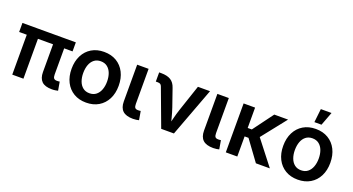

<svg xmlns="http://www.w3.org/2000/svg" viewBox="-50 -1367 3651 1988"><g transform="rotate(20 1775.5 -372.5)"><path d="M540 2.9Q462.9 2.9 428 -31.5Q393.1 -65.9 393.1 -134.3V-509.8H515.6V-151.9Q515.6 -122.6 525.4 -110.1Q535.2 -97.7 559.6 -97.7Q570.8 -97.7 577.4 -98.4Q584 -99.1 589.8 -100.6L606.4 -5.4Q595.2 -2.9 577.9 0Q560.5 2.9 540 2.9ZM103.5 0V-509.8H226.6V0ZM19.5 -439.5V-539.1H607.9V-439.5Z M918.9 11.2Q840.3 11.2 782 -23.7Q723.6 -58.6 691.7 -121.3Q659.7 -184.1 659.7 -267.6Q659.7 -351.1 691.7 -414.1Q723.6 -477.1 782 -512Q840.3 -546.9 918.9 -546.9Q998 -546.9 1056.4 -512Q1114.7 -477.1 1146.7 -414.1Q1178.7 -351.1 1178.7 -267.6Q1178.7 -184.1 1146.7 -121.3Q1114.7 -58.6 1056.4 -23.7Q998 11.2 918.9 11.2ZM918.9 -91.8Q962.4 -91.8 991.7 -115Q1021 -138.2 1035.9 -178Q1050.8 -217.8 1050.8 -267.6Q1050.8 -318.4 1035.9 -358.2Q1021 -397.9 991.7 -420.9Q962.4 -443.8 918.9 -443.8Q876 -443.8 846.7 -420.9Q817.4 -397.9 802.7 -358.2Q788.1 -318.4 788.1 -267.6Q788.1 -217.8 802.7 -178Q817.4 -138.2 846.7 -115Q876 -91.8 918.9 -91.8Z M1434.1 2.9Q1356.4 2.9 1320.1 -31.2Q1283.7 -65.4 1283.7 -134.3V-539.1H1409.7V-152.8Q1409.7 -123.5 1419.2 -111.3Q1428.7 -99.1 1453.1 -99.1Q1463.9 -99.1 1470.2 -99.9Q1476.6 -100.6 1481.9 -101.6L1498.5 -5.4Q1487.3 -2.4 1470.5 0.2Q1453.6 2.9 1434.1 2.9Z M1744.6 0 1591.8 -410.2Q1585.9 -427.2 1575.2 -434.1Q1564.5 -440.9 1545.9 -440.9H1524.9V-542H1548.3Q1614.3 -542 1653.3 -517.8Q1692.4 -493.7 1710.4 -438.5L1776.4 -248.5Q1793.5 -198.2 1806.2 -147.7Q1818.8 -97.2 1832 -45.9H1800.8Q1814 -97.2 1826.4 -147.7Q1838.9 -198.2 1855.5 -248.5L1953.1 -539.1H2086.4L1884.8 0Z M2317.9 2.9Q2240.2 2.9 2203.9 -31.2Q2167.5 -65.4 2167.5 -134.3V-539.1H2293.5V-152.8Q2293.5 -123.5 2303 -111.3Q2312.5 -99.1 2336.9 -99.1Q2347.7 -99.1 2354 -99.9Q2360.4 -100.6 2365.7 -101.6L2382.3 -5.4Q2371.1 -2.4 2354.2 0.2Q2337.4 2.9 2317.9 2.9Z M2583 -539.1V0H2456.5V-539.1ZM2946.3 -539.1 2694.8 -221.7H2548.3L2546.9 -314.9H2628.4L2794.4 -539.1ZM2788.1 0 2622.6 -226.1 2711.4 -295.9 2941.9 0Z M3251 11.2Q3172.4 11.2 3114 -23.7Q3055.7 -58.6 3023.7 -121.3Q2991.7 -184.1 2991.7 -267.6Q2991.7 -351.1 3023.7 -414.1Q3055.7 -477.1 3114 -512Q3172.4 -546.9 3251 -546.9Q3330.1 -546.9 3388.4 -512Q3446.8 -477.1 3478.8 -414.1Q3510.7 -351.1 3510.7 -267.6Q3510.7 -184.1 3478.8 -121.3Q3446.8 -58.6 3388.4 -23.7Q3330.1 11.2 3251 11.2ZM3251 -91.8Q3294.4 -91.8 3323.7 -115Q3353 -138.2 3367.9 -178Q3382.8 -217.8 3382.8 -267.6Q3382.8 -318.4 3367.9 -358.2Q3353 -397.9 3323.7 -420.9Q3294.4 -443.8 3251 -443.8Q3208 -443.8 3178.7 -420.9Q3149.4 -397.9 3134.8 -358.2Q3120.1 -318.4 3120.1 -267.6Q3120.1 -217.8 3134.8 -178Q3149.4 -138.2 3178.7 -115Q3208 -91.8 3251 -91.8ZM3211.4 -607.9 3228 -757.3H3345.7L3289.6 -607.9Z"/></g></svg>

Font: Inter 18pt SemiBold
Style: Regular
Weight: 600
Designer: Rasmus Andersson
Foundry: rsms
Version: Version 4.001;git-66647c0bb